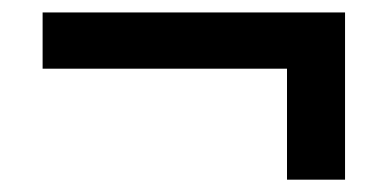

<svg xmlns="http://www.w3.org/2000/svg" viewBox="-20 -461 626 310"><path d="M48.8 -350.1V-440.9H537.1V-350.1ZM443.4 -170.9V-398.9H537.1V-170.9Z"/></svg>

Font: Cascadia Mono PL
Style: Regular
Weight: 400
Monospace: yes
Designer: Aaron Bell
Foundry: Saja Typeworks
Version: Version 2102.003